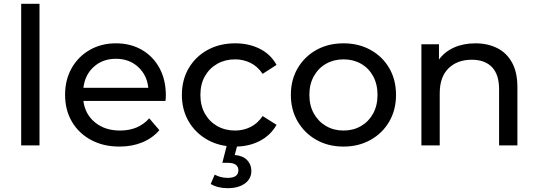

<svg xmlns="http://www.w3.org/2000/svg" viewBox="-20 -762 2818 1006"><path d="M91 0V-742H187V0Z M606 6Q521 6 456.5 -29Q392 -64 356.5 -125Q321 -186 321 -265Q321 -344 355.5 -405Q390 -466 450.5 -500.5Q511 -535 587 -535Q664 -535 723 -501Q782 -467 815.5 -405.5Q849 -344 849 -262Q849 -256 848.5 -248Q848 -240 847 -233H417Q426 -163 478 -120.5Q530 -78 609 -78Q705 -78 762 -142L815 -80Q779 -38 725.5 -16Q672 6 606 6ZM417 -302H757Q750 -369 703.5 -411.5Q657 -454 587 -454Q518 -454 471.5 -412Q425 -370 417 -302Z M1213 6Q1131 6 1068 -29Q1005 -64 969 -125Q933 -186 933 -265Q933 -344 969 -405Q1005 -466 1068 -500.5Q1131 -535 1213 -535Q1284 -535 1341 -506.5Q1398 -478 1429 -422L1356 -375Q1330 -414 1292.5 -432.5Q1255 -451 1212 -451Q1160 -451 1119 -428Q1078 -405 1054 -363.5Q1030 -322 1030 -265Q1030 -208 1054 -166Q1078 -124 1119 -101Q1160 -78 1212 -78Q1255 -78 1292.5 -96.5Q1330 -115 1356 -154L1429 -108Q1398 -53 1341 -23.5Q1284 6 1213 6ZM1173 224Q1121 224 1084 202L1105 153Q1136 170 1173 170Q1229 170 1229 130Q1229 112 1215.5 101.5Q1202 91 1172 91H1145L1170 -7H1225L1210 50Q1253 54 1275 77Q1297 100 1297 133Q1297 175 1263 199.5Q1229 224 1173 224Z M1780 6Q1700 6 1638 -29Q1576 -64 1540 -125Q1504 -186 1504 -265Q1504 -344 1540 -405Q1576 -466 1638 -500.5Q1700 -535 1780 -535Q1859 -535 1921.5 -500.5Q1984 -466 2019.5 -405Q2055 -344 2055 -265Q2055 -186 2019.5 -125Q1984 -64 1921.5 -29Q1859 6 1780 6ZM1780 -78Q1831 -78 1871.5 -101.5Q1912 -125 1935 -167Q1958 -209 1958 -265Q1958 -321 1935 -363Q1912 -405 1871.5 -428Q1831 -451 1780 -451Q1729 -451 1688.5 -428Q1648 -405 1624.5 -363Q1601 -321 1601 -265Q1601 -209 1624.5 -167Q1648 -125 1688.5 -101.5Q1729 -78 1780 -78Z M2188 0V-530H2280V-450Q2310 -491 2359 -513Q2408 -535 2471 -535Q2535 -535 2585 -510Q2635 -485 2663 -434Q2691 -383 2691 -305V0H2595V-294Q2595 -372 2557.5 -410.5Q2520 -449 2452 -449Q2376 -449 2330 -404Q2284 -359 2284 -273V0Z"/></svg>

Font: Montserrat Medium
Style: Regular
Weight: 500
Designer: Julieta Ulanovsky
Foundry: Julieta Ulanovsky
Version: Version 9.000; ttfautohint (v1.8.4.7-5d5b)